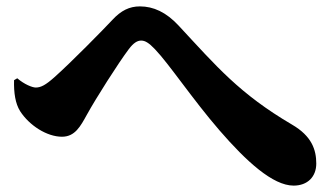

<svg xmlns="http://www.w3.org/2000/svg" viewBox="-20 -638 1040 601"><path d="M899 -57C943 -57 970 -85 970 -126C970 -169 956 -212 894 -248C729 -345 658 -430 539 -558C500 -600 460 -618 418 -618C385 -618 359 -605 332 -576C304 -546 203 -443 150 -396C123 -372 108 -364 92 -364C81 -364 56 -374 34 -393L24 -387C23 -347 28 -314 43 -290C72 -245 127 -210 174 -210C215 -210 232 -243 252 -279C280 -330 350 -440 383 -484C398 -504 410 -511 422 -511C434 -511 446 -504 465 -484C510 -437 583 -327 667 -230C751 -133 834 -57 899 -57Z"/></svg>

Font: GenKiMin2 TW H
Style: Regular
Weight: 900
Version: Version 2.100;PS 2.1;hotconv 16.6.51;makeotf.lib2.5.65220 DE